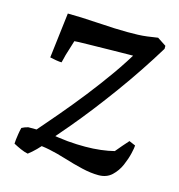

<svg xmlns="http://www.w3.org/2000/svg" viewBox="-79 -532 571 614"><g transform="rotate(15 206.5 -225.0)"><path d="M300 12Q275 12 245 5Q215 -2 183 -12Q154 -21 127.5 -26.5Q101 -32 81 -32L112 -44Q102 -31 89 -18Q76 -5 64 4Q53 2 39.5 -4Q26 -10 15 -16Q15 -22 16 -29.5Q17 -37 18.5 -47.5Q20 -58 23 -70Q32 -75 44 -78H107L50 -53Q89 -98 126 -141.5Q163 -185 197.5 -229Q232 -273 263.5 -317.5Q295 -362 323 -410L352 -386Q292 -386 240.5 -385Q189 -384 156 -383.5Q123 -383 115 -382Q112 -373 109 -362.5Q106 -352 102.5 -341.5Q99 -331 97 -321.5Q95 -312 93 -306Q86 -306 74 -308Q62 -310 54 -312L72 -462Q90 -462 117 -461Q144 -460 173 -458Q202 -456 228 -455Q254 -454 271 -454Q291 -454 306 -454.5Q321 -455 336.5 -457Q352 -459 371 -462L400 -443V-433Q375 -392 347 -350Q319 -308 289.5 -267.5Q260 -227 230.5 -189Q201 -151 172 -116.5Q143 -82 117 -52L109 -77Q127 -74 144 -71.5Q161 -69 177 -67.5Q193 -66 208 -65.5Q223 -65 236 -65Q262 -65 287 -68Q312 -71 331 -76Q340 -87 349.5 -98Q359 -109 368 -119L389 -110Q389 -103 384.5 -83.5Q380 -64 370.5 -42Q361 -20 344 -4Q327 12 300 12Z"/></g></svg>

Font: Labrada
Style: Italic
Weight: 400
Italic angle: -7°
Designer: Mercedes Jáuregui
Foundry: Omnibus-Type Team
Version: Version 1.000